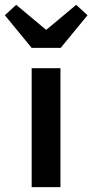

<svg xmlns="http://www.w3.org/2000/svg" viewBox="-59 -774 382 794"><path d="M72 0H191V-492H72ZM72 -576H192L303 -711L256 -754L134 -652H130L8 -754L-39 -711Z"/></svg>

Font: Source Sans Pro Semibold
Style: Regular
Weight: 600
Designer: Paul D. Hunt
Foundry: Adobe Systems Incorporated
Version: Version 3.006;hotconv 1.0.111;makeotfexe 2.5.65597